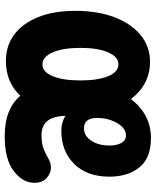

<svg xmlns="http://www.w3.org/2000/svg" viewBox="57 -709 660 814"><g transform="rotate(90 387.0 -302.0)"><path d="M239 3Q174 3 126.5 -32.5Q79 -68 52.5 -134Q26 -200 26 -291Q26 -386 53 -457Q80 -528 128.5 -568Q177 -608 242 -608Q291 -608 331 -587Q371 -566 400 -527Q465 -612 566 -612Q650 -612 689.5 -563Q729 -514 729 -436Q729 -341 675 -286.5Q621 -232 534 -232Q501 -232 471 -249Q473 -195 494 -171.5Q515 -148 552 -148Q591 -148 614 -158Q637 -168 654 -178Q671 -188 691 -188Q714 -188 734.5 -170Q755 -152 755 -118Q755 -68 705 -30Q655 8 558 8Q498 8 455.5 -9Q413 -26 386 -58Q328 3 239 3ZM524 -328Q556 -328 576.5 -359Q597 -390 597 -436Q597 -467 586 -486.5Q575 -506 553 -506Q533 -506 516.5 -488.5Q500 -471 490 -443.5Q480 -416 480 -384Q480 -328 524 -328ZM253 -152Q285 -152 303 -195.5Q321 -239 321 -313Q321 -387 303 -430.5Q285 -474 253 -474Q221 -474 202 -430.5Q183 -387 183 -313Q183 -239 202 -195.5Q221 -152 253 -152Z"/></g></svg>

Font: DynaPuff Condensed Medium
Style: Regular
Weight: 500
Width: 3
Designer: Toshi Omagari, Jennifer Daniel
Foundry: Google Fonts
Version: Version 2.000; ttfautohint (v1.8.4.7-5d5b)